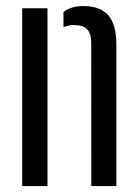

<svg xmlns="http://www.w3.org/2000/svg" viewBox="-20 -628 465 648"><path d="M54.9 0V-600H140.2V0ZM288.3 0 287.9 -484.6Q287.5 -515.8 273.6 -529.6Q259.7 -543.5 229.5 -543.5Q219.8 -543.5 211 -541.6Q202.1 -539.7 194.2 -536.4V-587.6Q207.4 -597.5 223.6 -602.6Q239.9 -607.6 261.2 -607.6Q317.5 -607.6 344.9 -577Q372.4 -546.3 372.8 -478V0Z"/></svg>

Font: Big Shoulders Stencil Text SC Thin
Style: Regular
Weight: 100
Designer: Patric King
Foundry: XO Type Co
Version: Version 2.001